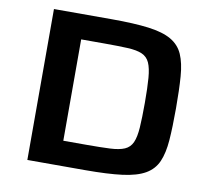

<svg xmlns="http://www.w3.org/2000/svg" viewBox="-77 -775 951 862"><g transform="rotate(10 398.5 -344.0)"><path d="M101 0V-688H364Q467 -688 533 -679.5Q599 -671 637 -649Q675 -627 692 -588Q709 -549 713.5 -489Q718 -429 718 -344Q718 -258 713.5 -198.5Q709 -139 692 -100Q675 -61 637 -39Q599 -17 533 -8.5Q467 0 364 0ZM245 -113H351Q416 -113 458 -115Q500 -117 524 -127.5Q548 -138 559 -162.5Q570 -187 573 -231Q576 -275 576 -344Q576 -413 572.5 -457Q569 -501 558 -525.5Q547 -550 523 -560.5Q499 -571 457 -573Q415 -575 351 -575H245Z"/></g></svg>

Font: Saira Expanded SemiBold
Style: Regular
Weight: 600
Width: 7
Designer: Hector Gatti with collaboration of the Omnibus-Type team
Foundry: Omnibus-Type
Version: Version 1.100; ttfautohint (v1.8.3)